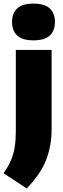

<svg xmlns="http://www.w3.org/2000/svg" viewBox="-46 -834 357 1092"><path d="M106 238 -26 151Q1 113.5 16.2 77.8Q31.5 42 37.8 1.8Q44 -38.5 44 -90V-550H247.5V-98Q247.5 -4.5 216.2 75.8Q185 156 106 238ZM144.5 -604.5Q81 -604.5 51.8 -632Q22.5 -659.5 22.5 -709Q22.5 -758.5 51.8 -786Q81 -813.5 144.5 -813.5Q208 -813.5 237.2 -786Q266.5 -758.5 266.5 -709Q266.5 -659.5 237.2 -632Q208 -604.5 144.5 -604.5Z"/></svg>

Font: Encode Sans SemiCondensed SemiCondensed Black
Style: Regular
Weight: 900
Width: 4
Designer: Multiple Designers
Foundry: Impallari Type
Version: Version 3.000; ttfautohint (v1.8.3) -l 8 -r 50 -G 200 -x 14 